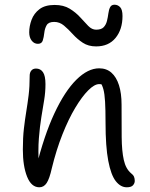

<svg xmlns="http://www.w3.org/2000/svg" viewBox="-20 -786 635 815"><path d="M518 9Q492 9 471.5 -17Q451 -43 439.5 -103.5Q428 -164 428 -265Q428 -321 426 -354.5Q424 -388 419 -406.5Q414 -425 406 -436Q398 -447 385 -459Q404 -461 417 -454.5Q430 -448 437 -433.5Q444 -419 445 -396Q433 -416 424 -422.5Q415 -429 401 -429Q381 -429 354.5 -402.5Q328 -376 299.5 -328.5Q271 -281 245 -215.5Q219 -150 200 -72Q190 -27 178 -9Q166 9 147 9Q113 9 95 -36Q77 -81 77 -151Q77 -202 81.5 -240.5Q86 -279 91.5 -312.5Q97 -346 101.5 -382Q106 -418 106 -465Q106 -478 113 -486.5Q120 -495 133 -495Q152 -495 162.5 -479.5Q173 -464 173 -429Q173 -395 167.5 -361.5Q162 -328 155.5 -288.5Q149 -249 145 -198.5Q141 -148 145 -81L133 -73Q167 -211 211 -305Q255 -399 304 -447.5Q353 -496 401 -496Q432 -496 453 -477.5Q474 -459 485 -424.5Q496 -390 496 -342Q496 -262 496.5 -203.5Q497 -145 505.5 -107Q514 -69 537 -50Q546 -43 549 -35.5Q552 -28 552 -18Q552 -8 544.5 0.5Q537 9 518 9ZM141 -600Q125 -600 114.5 -613.5Q104 -627 104 -649Q104 -675 114 -702Q124 -729 147.5 -747Q171 -765 212 -765Q250 -765 276 -749Q302 -733 320.5 -712.5Q339 -692 354.5 -676Q370 -660 388 -660Q410 -660 420 -670.5Q430 -681 434 -697Q438 -713 440 -729Q442 -745 447.5 -755.5Q453 -766 466 -766Q480 -766 490 -755.5Q500 -745 500 -718Q500 -661 470.5 -625Q441 -589 388 -589Q355 -589 331.5 -604.5Q308 -620 289 -641Q270 -662 251.5 -677.5Q233 -693 210 -693Q186 -693 178 -679Q170 -665 168 -646.5Q166 -628 161.5 -614Q157 -600 141 -600Z"/></svg>

Font: Shantell Sans Light
Style: Regular
Weight: 300
Designer: Stephen Nixon, Anya Danilova, Shantell Martin
Foundry: Arrow Type
Version: Version 1.011;[c5ecc13dd]